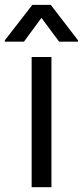

<svg xmlns="http://www.w3.org/2000/svg" viewBox="-79 -785 347 805"><path d="M168.9 -610.4 94.7 -710 21.5 -610.4H-58.6V-616.2L56.6 -764.6H133.8L248 -616.2V-610.4ZM53.7 0V-545.9H136.7V0Z"/></svg>

Font: Inter Tight
Style: Regular
Weight: 400
Designer: Rasmus Andersson
Foundry: rsms
Version: Version 3.002